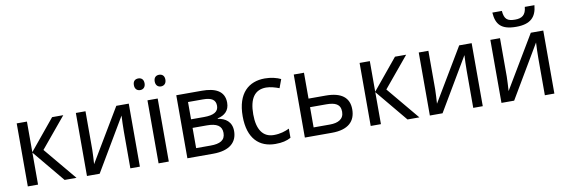

<svg xmlns="http://www.w3.org/2000/svg" viewBox="-55 -1178 4746 1608"><g transform="rotate(-10 2318.5 -374.0)"><path d="M380 -536 166 -276V-536H79V0H166V-272L392 0H493L261 -278L475 -536Z M664 -536H582V0H690L955 -448C953 -422 951 -347 951 -316V0H1032V-536H926L658 -87C660 -114 664 -184 664 -209Z M1101 -681C1101 -647 1121 -631 1147 -631C1171 -631 1192 -647 1192 -681C1192 -716 1171 -730 1147 -730C1121 -730 1101 -716 1101 -681ZM1278 -681C1278 -647 1299 -631 1323 -631C1348 -631 1369 -647 1369 -681C1369 -716 1348 -730 1323 -730C1299 -730 1278 -716 1278 -681ZM1278 0V-536H1191V0Z M1845 -401C1845 -503 1763 -536 1654 -536H1436V0H1655C1801 0 1861 -66 1861 -157C1861 -237 1807 -272 1744 -281V-285C1804 -298 1845 -334 1845 -401ZM1757 -390C1757 -339 1715 -316 1634 -316H1523V-463H1650C1725 -463 1757 -440 1757 -390ZM1771 -157C1771 -94 1726 -71 1646 -71H1523V-243H1644C1727 -243 1771 -218 1771 -157Z M2184 10C2242 10 2281 0 2316 -19V-97C2280 -80 2239 -66 2184 -66C2091 -66 2043 -137 2043 -266C2043 -400 2090 -469 2188 -469C2223 -469 2267 -456 2298 -444L2325 -517C2294 -533 2242 -546 2190 -546C2054 -546 1953 -463 1953 -265C1953 -75 2048 10 2184 10Z M2522 -316V-536H2435V0H2665C2806 0 2867 -64 2867 -164C2867 -265 2800 -316 2668 -316ZM2780 -159C2780 -95 2729 -71 2661 -71H2522V-243H2659C2735 -243 2780 -224 2780 -159Z M3296 -536 3082 -276V-536H2995V0H3082V-272L3308 0H3409L3177 -278L3391 -536Z M3580 -536H3498V0H3606L3871 -448C3869 -422 3867 -347 3867 -316V0H3948V-536H3842L3574 -87C3576 -114 3580 -184 3580 -209Z M4521 -758H4439C4433 -689 4399 -667 4341 -667C4276 -667 4250 -686 4244 -758H4163C4170 -656 4213 -606 4340 -606C4462 -606 4512 -658 4521 -758ZM4189 -536H4107V0H4215L4480 -448C4478 -422 4476 -347 4476 -316V0H4557V-536H4451L4183 -87C4185 -114 4189 -184 4189 -209Z"/></g></svg>

Font: Noto Sans Thai
Style: Regular
Weight: 400
Designer: Monotype Design Team
Foundry: Monotype Imaging Inc.
Version: Version 1.901